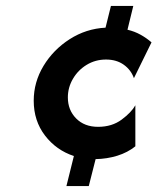

<svg xmlns="http://www.w3.org/2000/svg" viewBox="-20 -624 561 644"><path d="M202.8 0 227.8 -100.7Q168.8 -120.1 130.9 -169.4Q93.1 -218.8 93.1 -286.1Q93.1 -348.6 126 -403.1Q159 -457.6 213.9 -492.7Q268.8 -527.8 334 -531.2L352.1 -604.2H427.1L407.6 -524.3Q431.2 -518.8 451.4 -507.6Q471.5 -496.5 488.2 -481.9L429.2 -361.8Q419.4 -389.6 395.1 -406.9Q370.8 -424.3 335.4 -424.3Q300 -424.3 270.8 -406.6Q241.7 -388.9 224.7 -359.7Q207.6 -330.6 207.6 -297.2Q207.6 -254.9 235.4 -226.7Q263.2 -198.6 309 -198.6Q355.6 -198.6 388.2 -222.9Q420.8 -247.2 434 -270.8V-133.3Q408.3 -112.5 373.6 -101.7Q338.9 -91 300.7 -90.3L277.8 0Z"/></svg>

Font: Afacad
Style: Bold Italic
Weight: 700
Italic angle: -14°
Designer: Kristian Moeller
Foundry: Dicotype
Version: Version 1.000; ttfautohint (v1.8.4.7-5d5b)